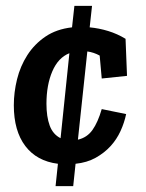

<svg xmlns="http://www.w3.org/2000/svg" viewBox="-20 -549 495 653"><path d="M169 84 177 8Q105 -1 66 -52.5Q27 -104 27 -191Q27 -235 38 -279.5Q49 -324 73 -361.5Q97 -399 134.5 -424.5Q172 -450 225 -456L233 -529H293L285 -456Q317 -453 348 -443.5Q379 -434 407 -417L412 -291L326 -282L319 -360Q299 -371 277 -374L245 -74Q276 -81 294.5 -107Q313 -133 326 -178L409 -161Q403 -132 390 -103.5Q377 -75 356 -52Q335 -29 305.5 -12.5Q276 4 237 8L229 84ZM138 -196Q138 -152 149 -122Q160 -92 186 -79L216 -368Q178 -353 158 -306.5Q138 -260 138 -196Z"/></svg>

Font: Zilla Slab SemiBold
Style: Regular
Weight: 600
Designer: Typotheque.com
Foundry: Typotheque type foundry
Version: Version 1.0; 2017